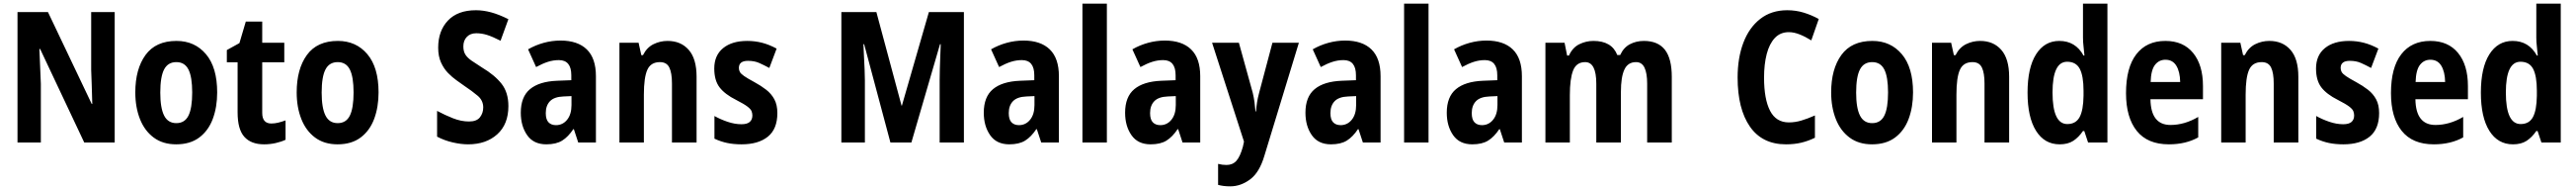

<svg xmlns="http://www.w3.org/2000/svg" viewBox="-20 -780 14128 1040"><path d="M609 0H442L200 -512H196Q199 -449 200.5 -405.5Q202 -362 204 -321V0H76V-714H243L483 -211H486Q484 -275 483 -314.5Q482 -354 480 -397V-714H609Z M1171 -274Q1171 -194 1147 -129.5Q1123 -65 1073 -27.5Q1023 10 946 10Q873 10 823 -27Q773 -64 747.5 -128.5Q722 -193 722 -274Q722 -402 778 -479Q834 -556 948 -556Q1048 -556 1109.5 -483.5Q1171 -411 1171 -274ZM859 -273Q859 -189 880 -147.5Q901 -106 947 -106Q993 -106 1013.5 -147Q1034 -188 1034 -274Q1034 -359 1013.5 -399.5Q993 -440 947 -440Q901 -440 880 -400Q859 -360 859 -273Z M1468 -104Q1486 -104 1505 -108.5Q1524 -113 1546 -121V-15Q1523 -4 1492 3Q1461 10 1428 10Q1357 10 1320 -31Q1283 -72 1283 -165V-439H1224V-506L1293 -544L1328 -662H1418V-546H1539V-439H1418V-162Q1418 -104 1468 -104Z M2056 -274Q2056 -194 2032 -129.5Q2008 -65 1958 -27.5Q1908 10 1831 10Q1758 10 1708 -27Q1658 -64 1632.5 -128.5Q1607 -193 1607 -274Q1607 -402 1663 -479Q1719 -556 1833 -556Q1933 -556 1994.5 -483.5Q2056 -411 2056 -274ZM1744 -273Q1744 -189 1765 -147.5Q1786 -106 1832 -106Q1878 -106 1898.5 -147Q1919 -188 1919 -274Q1919 -359 1898.5 -399.5Q1878 -440 1832 -440Q1786 -440 1765 -400Q1744 -360 1744 -273Z M2768 -199Q2768 -100 2707 -45Q2646 10 2547 10Q2508 10 2462.5 -0.5Q2417 -11 2377 -32V-173Q2420 -150 2464.5 -132.5Q2509 -115 2552 -115Q2594 -115 2612 -138Q2630 -161 2630 -192Q2630 -230 2600 -255.5Q2570 -281 2525 -311Q2507 -324 2483.5 -340.5Q2460 -357 2437 -380.5Q2414 -404 2398.5 -438Q2383 -472 2383 -519Q2383 -611 2436.5 -667.5Q2490 -724 2590 -724Q2630 -724 2673 -712.5Q2716 -701 2768 -675L2725 -557Q2682 -579 2652 -588.5Q2622 -598 2592 -598Q2559 -598 2540 -578Q2521 -558 2521 -526Q2521 -499 2532 -481.5Q2543 -464 2566 -448Q2589 -432 2624 -410Q2693 -369 2730.5 -321.5Q2768 -274 2768 -199Z M3054 -558Q3148 -558 3198 -509.5Q3248 -461 3248 -363V0H3151L3127 -73H3124Q3096 -31 3063 -10.5Q3030 10 2976 10Q2906 10 2871 -40Q2836 -90 2836 -163Q2836 -250 2886.5 -292Q2937 -334 3035 -338L3113 -341V-368Q3113 -451 3045 -451Q3014 -451 2984.5 -441.5Q2955 -432 2920 -413L2876 -510Q2916 -533 2961.5 -545.5Q3007 -558 3054 -558ZM3070 -252Q3019 -250 2996 -226Q2973 -202 2973 -161Q2973 -126 2988 -110.5Q3003 -95 3029 -95Q3066 -95 3090 -124.5Q3114 -154 3114 -205V-254Z M3641 -556Q3714 -556 3757 -507Q3800 -458 3800 -360V0H3665V-323Q3665 -381 3650.5 -410.5Q3636 -440 3599 -440Q3549 -440 3530 -398Q3511 -356 3511 -262V0H3377V-546H3482L3497 -478H3506Q3527 -520 3563.5 -538Q3600 -556 3641 -556Z M4243 -161Q4243 -74 4191 -32Q4139 10 4047 10Q4003 10 3967.5 2.5Q3932 -5 3898 -21V-145Q3930 -127 3969.5 -113.5Q4009 -100 4046 -100Q4077 -100 4091.5 -112.5Q4106 -125 4106 -148Q4106 -160 4101.5 -171.5Q4097 -183 4078.5 -197Q4060 -211 4017 -233Q3955 -264 3926 -302Q3897 -340 3897 -405Q3897 -477 3945.5 -516.5Q3994 -556 4078 -556Q4120 -556 4159 -546Q4198 -536 4239 -514L4199 -408Q4169 -424 4143 -435.5Q4117 -447 4082 -447Q4032 -447 4032 -408Q4032 -396 4037.5 -386Q4043 -376 4061 -363.5Q4079 -351 4118 -330Q4153 -311 4181.5 -289Q4210 -267 4226.5 -236.5Q4243 -206 4243 -161Z M4863 0 4719 -538H4715Q4716 -509 4718 -472Q4720 -435 4721.5 -399Q4723 -363 4723 -339V0H4594V-714H4786L4924 -202H4926L5074 -714H5266V0H5133V-343Q5133 -368 5134 -403Q5135 -438 5136.5 -474Q5138 -510 5139 -538H5135L4978 0Z M5593 -558Q5687 -558 5737 -509.5Q5787 -461 5787 -363V0H5690L5666 -73H5663Q5635 -31 5602 -10.5Q5569 10 5515 10Q5445 10 5410 -40Q5375 -90 5375 -163Q5375 -250 5425.5 -292Q5476 -334 5574 -338L5652 -341V-368Q5652 -451 5584 -451Q5553 -451 5523.5 -441.5Q5494 -432 5459 -413L5415 -510Q5455 -533 5500.5 -545.5Q5546 -558 5593 -558ZM5609 -252Q5558 -250 5535 -226Q5512 -202 5512 -161Q5512 -126 5527 -110.5Q5542 -95 5568 -95Q5605 -95 5629 -124.5Q5653 -154 5653 -205V-254Z M6050 0H5916V-760H6050Z M6368 -558Q6462 -558 6512 -509.5Q6562 -461 6562 -363V0H6465L6441 -73H6438Q6410 -31 6377 -10.5Q6344 10 6290 10Q6220 10 6185 -40Q6150 -90 6150 -163Q6150 -250 6200.5 -292Q6251 -334 6349 -338L6427 -341V-368Q6427 -451 6359 -451Q6328 -451 6298.5 -441.5Q6269 -432 6234 -413L6190 -510Q6230 -533 6275.5 -545.5Q6321 -558 6368 -558ZM6384 -252Q6333 -250 6310 -226Q6287 -202 6287 -161Q6287 -126 6302 -110.5Q6317 -95 6343 -95Q6380 -95 6404 -124.5Q6428 -154 6428 -205V-254Z M6627 -546H6774L6850 -272Q6856 -247 6859.5 -221.5Q6863 -196 6865 -170H6868Q6870 -196 6873.5 -219Q6877 -242 6885 -272L6958 -546H7103L6914 72Q6887 164 6835.5 202Q6784 240 6727 240Q6707 240 6691 238Q6675 236 6660 232V117Q6683 123 6706 123Q6740 123 6760.5 100Q6781 77 6796 23L6802 -5Z M7357 -558Q7451 -558 7501 -509.5Q7551 -461 7551 -363V0H7454L7430 -73H7427Q7399 -31 7366 -10.5Q7333 10 7279 10Q7209 10 7174 -40Q7139 -90 7139 -163Q7139 -250 7189.5 -292Q7240 -334 7338 -338L7416 -341V-368Q7416 -451 7348 -451Q7317 -451 7287.5 -441.5Q7258 -432 7223 -413L7179 -510Q7219 -533 7264.5 -545.5Q7310 -558 7357 -558ZM7373 -252Q7322 -250 7299 -226Q7276 -202 7276 -161Q7276 -126 7291 -110.5Q7306 -95 7332 -95Q7369 -95 7393 -124.5Q7417 -154 7417 -205V-254Z M7814 0H7680V-760H7814Z M8132 -558Q8226 -558 8276 -509.5Q8326 -461 8326 -363V0H8229L8205 -73H8202Q8174 -31 8141 -10.5Q8108 10 8054 10Q7984 10 7949 -40Q7914 -90 7914 -163Q7914 -250 7964.5 -292Q8015 -334 8113 -338L8191 -341V-368Q8191 -451 8123 -451Q8092 -451 8062.5 -441.5Q8033 -432 7998 -413L7954 -510Q7994 -533 8039.5 -545.5Q8085 -558 8132 -558ZM8148 -252Q8097 -250 8074 -226Q8051 -202 8051 -161Q8051 -126 8066 -110.5Q8081 -95 8107 -95Q8144 -95 8168 -124.5Q8192 -154 8192 -205V-254Z M8995 -556Q9072 -556 9110 -508Q9148 -460 9148 -359V0H9013V-322Q9013 -379 8998.5 -409.5Q8984 -440 8952 -440Q8907 -440 8888 -399Q8869 -358 8869 -277V0H8734V-322Q8734 -440 8673 -440Q8625 -440 8607 -394.5Q8589 -349 8589 -260V0H8455V-546H8560L8574 -476H8584Q8604 -520 8641 -538Q8678 -556 8718 -556Q8819 -556 8849 -479H8865Q8884 -520 8918.5 -538Q8953 -556 8995 -556Z M9790 -604Q9743 -604 9713 -572Q9683 -540 9668.5 -484Q9654 -428 9654 -355Q9654 -237 9687 -173.5Q9720 -110 9790 -110Q9824 -110 9858 -120Q9892 -130 9933 -148V-26Q9896 -8 9858 1Q9820 10 9774 10Q9644 10 9576.5 -87Q9509 -184 9509 -356Q9509 -463 9540.5 -546Q9572 -629 9633 -676.5Q9694 -724 9781 -724Q9828 -724 9871 -711Q9914 -698 9954 -676L9913 -559Q9881 -579 9849.5 -591.5Q9818 -604 9790 -604Z M10471 -274Q10471 -194 10447 -129.5Q10423 -65 10373 -27.5Q10323 10 10246 10Q10173 10 10123 -27Q10073 -64 10047.5 -128.5Q10022 -193 10022 -274Q10022 -402 10078 -479Q10134 -556 10248 -556Q10348 -556 10409.5 -483.5Q10471 -411 10471 -274ZM10159 -273Q10159 -189 10180 -147.5Q10201 -106 10247 -106Q10293 -106 10313.5 -147Q10334 -188 10334 -274Q10334 -359 10313.5 -399.5Q10293 -440 10247 -440Q10201 -440 10180 -400Q10159 -360 10159 -273Z M10839 -556Q10912 -556 10955 -507Q10998 -458 10998 -360V0H10863V-323Q10863 -381 10848.5 -410.5Q10834 -440 10797 -440Q10747 -440 10728 -398Q10709 -356 10709 -262V0H10575V-546H10680L10695 -478H10704Q10725 -520 10761.5 -538Q10798 -556 10839 -556Z M11275 10Q11192 10 11145.5 -64Q11099 -138 11099 -273Q11099 -409 11145.5 -482.5Q11192 -556 11273 -556Q11362 -556 11406 -476H11411Q11409 -502 11406 -526Q11403 -550 11403 -574V-760H11537V0H11431L11410 -63H11403Q11379 -28 11349.5 -9Q11320 10 11275 10ZM11317 -101Q11364 -101 11384.5 -139Q11405 -177 11406 -256V-283Q11406 -364 11385.5 -403Q11365 -442 11316 -442Q11236 -442 11236 -274Q11236 -101 11317 -101Z M11855 -556Q11953 -556 12007 -490Q12061 -424 12061 -309V-237H11773Q11775 -96 11883 -96Q11960 -96 12035 -140V-28Q11967 10 11874 10Q11757 10 11698 -63.5Q11639 -137 11639 -270Q11639 -410 11695.5 -483Q11752 -556 11855 -556ZM11855 -453Q11820 -453 11798 -425Q11776 -397 11774 -331H11936Q11935 -387 11915 -420Q11895 -453 11855 -453Z M12425 -556Q12498 -556 12541 -507Q12584 -458 12584 -360V0H12449V-323Q12449 -381 12434.5 -410.5Q12420 -440 12383 -440Q12333 -440 12314 -398Q12295 -356 12295 -262V0H12161V-546H12266L12281 -478H12290Q12311 -520 12347.5 -538Q12384 -556 12425 -556Z M13027 -161Q13027 -74 12975 -32Q12923 10 12831 10Q12787 10 12751.5 2.5Q12716 -5 12682 -21V-145Q12714 -127 12753.5 -113.5Q12793 -100 12830 -100Q12861 -100 12875.5 -112.5Q12890 -125 12890 -148Q12890 -160 12885.5 -171.5Q12881 -183 12862.5 -197Q12844 -211 12801 -233Q12739 -264 12710 -302Q12681 -340 12681 -405Q12681 -477 12729.5 -516.5Q12778 -556 12862 -556Q12904 -556 12943 -546Q12982 -536 13023 -514L12983 -408Q12953 -424 12927 -435.5Q12901 -447 12866 -447Q12816 -447 12816 -408Q12816 -396 12821.5 -386Q12827 -376 12845 -363.5Q12863 -351 12902 -330Q12937 -311 12965.5 -289Q12994 -267 13010.5 -236.5Q13027 -206 13027 -161Z M13308 -556Q13406 -556 13460 -490Q13514 -424 13514 -309V-237H13226Q13228 -96 13336 -96Q13413 -96 13488 -140V-28Q13420 10 13327 10Q13210 10 13151 -63.5Q13092 -137 13092 -270Q13092 -410 13148.5 -483Q13205 -556 13308 -556ZM13308 -453Q13273 -453 13251 -425Q13229 -397 13227 -331H13389Q13388 -387 13368 -420Q13348 -453 13308 -453Z M13761 10Q13678 10 13631.5 -64Q13585 -138 13585 -273Q13585 -409 13631.5 -482.5Q13678 -556 13759 -556Q13848 -556 13892 -476H13897Q13895 -502 13892 -526Q13889 -550 13889 -574V-760H14023V0H13917L13896 -63H13889Q13865 -28 13835.5 -9Q13806 10 13761 10ZM13803 -101Q13850 -101 13870.5 -139Q13891 -177 13892 -256V-283Q13892 -364 13871.5 -403Q13851 -442 13802 -442Q13722 -442 13722 -274Q13722 -101 13803 -101Z"/></svg>

Font: Noto Sans Malayalam Condensed
Style: Bold
Weight: 700
Width: 3
Designer: Jelle Bosma - Monotype Design Team
Foundry: Monotype Imaging Inc.
Version: Version 2.104; ttfautohint (v1.8.4.7-5d5b)